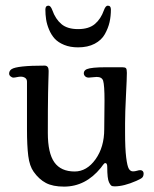

<svg xmlns="http://www.w3.org/2000/svg" viewBox="-20 -658 553 688"><path d="M259.8 -488.3Q231.4 -488.3 210 -497.1Q188.5 -505.9 176 -519.5Q163.6 -533.2 155.8 -552Q147.9 -570.8 145.3 -588.1Q142.6 -605.5 142.6 -624Q142.6 -637.7 153.8 -637.7Q161.6 -637.7 167.5 -621.6Q178.7 -589.8 200 -571.8Q221.2 -553.7 259.8 -553.7Q298.3 -553.7 319.8 -571.8Q341.3 -589.8 352.5 -621.6Q358.4 -637.7 366.2 -637.7Q377.4 -637.7 377.4 -624Q377.4 -600.1 372.6 -578.6Q367.7 -557.1 355.7 -535.6Q343.8 -514.2 319.1 -501.2Q294.4 -488.3 259.8 -488.3ZM428.2 -216.3V-182.6Q428.2 -126 432.1 -94.2Q436 -62.5 441.7 -53.2Q447.3 -43.9 456.5 -43.9Q463.4 -43.9 470.7 -46.1Q478 -48.3 482.4 -48.3Q488.3 -48.3 491.5 -44.9Q494.6 -41.5 494.6 -36.6Q494.6 -26.9 490 -22Q485.4 -17.1 468.3 -9.8Q423.8 9.8 390.6 9.8Q382.3 9.8 378.7 7.1Q375 4.4 370.6 -4.9Q364.3 -17.6 364.3 -59.6Q364.3 -73.7 357.4 -73.7Q356 -73.7 354.7 -73Q353.5 -72.3 352.1 -70.6Q350.6 -68.8 349.1 -67.1Q347.7 -65.4 345.5 -62.3Q343.3 -59.1 341.3 -56.6Q286.6 10.7 209.5 10.7Q169.4 10.7 144.5 -2.4Q119.6 -15.6 100.6 -42.5Q85.9 -63 81.3 -99.1Q76.7 -135.3 76.7 -194.8V-365.2Q76.7 -374.5 70.1 -378.9Q63.5 -383.3 54.7 -383.3Q48.3 -383.3 40.5 -381.6Q32.7 -379.9 28.3 -379.9Q22.9 -379.9 17.8 -384.3Q12.7 -388.7 12.7 -394Q12.7 -404.3 21.5 -410.2Q41 -422.9 139.6 -422.9Q154.3 -422.9 154.3 -404.3Q154.3 -402.8 154.1 -393.1Q153.8 -383.3 153.3 -366Q152.8 -348.6 152.3 -324.5Q151.9 -300.3 151.6 -262.5Q151.4 -224.6 151.4 -181.6Q151.4 -109.4 174.8 -76.4Q198.2 -43.5 247.6 -43.5Q291 -43.5 322.3 -87.2Q353.5 -130.9 353.5 -194.8Q353.5 -209 354 -244.4Q354.5 -279.8 354.5 -297.4Q354.5 -352.5 349.6 -368.7Q345.2 -382.3 326.7 -382.3Q320.3 -382.3 311.5 -381.1Q302.7 -379.9 298.3 -379.9Q290 -379.9 285.2 -384.5Q280.3 -389.2 280.3 -395.5Q280.3 -405.3 291 -410.2Q307.6 -417 358.4 -417H418.5Q428.2 -417 431.4 -413.6Q434.6 -410.2 434.6 -397Q434.6 -377.9 431.4 -315.9Q428.2 -253.9 428.2 -216.3Z"/></svg>

Font: Cooper*
Style: Regular
Weight: 400
Designer: Owen Earl
Foundry: indestructible type*
Version: Version 0.001